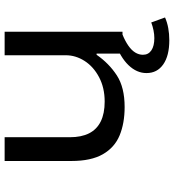

<svg xmlns="http://www.w3.org/2000/svg" viewBox="18 -554 733 808"><g transform="rotate(-90 384.0 -149.5)"><path d="M338 9Q270 9 219 -12Q168 -33 139.5 -82.5Q111 -132 111 -215V-496H211V-222Q211 -173 227.5 -140.5Q244 -108 277.5 -91.5Q311 -75 361 -75Q419 -75 463.5 -98.5Q508 -122 532 -159.5Q556 -197 556 -239V-496H655V0H563V-109H558Q522 -57 471.5 -24Q421 9 338 9ZM619 197Q554 197 517.5 171.5Q481 146 481 101Q481 60 514 25.5Q547 -9 610 -32L643 0Q616 11 596.5 24.5Q577 38 567.5 53.5Q558 69 558 86Q558 109 576.5 121.5Q595 134 628 134Q644 134 661 130.5Q678 127 694 121L715 179Q695 188 670.5 192.5Q646 197 619 197Z"/></g></svg>

Font: Nunito Sans 7pt Expanded
Style: Regular
Weight: 400
Width: 7
Designer: Vernon Adams
Foundry: Vernon Adams
Version: Version 3.101;gftools[0.9.27]